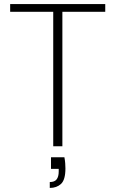

<svg xmlns="http://www.w3.org/2000/svg" viewBox="-20 -720 569 945"><path d="M242 0V-662H30V-700H498V-662H287V0ZM225 205V176Q249 176 259 162.5Q269 149 269 124V111H231V54H297Q300 70 301 84Q302 98 302 109Q302 165 280.5 185Q259 205 225 205Z"/></svg>

Font: DM Sans 24pt ExtraLight
Style: Regular
Weight: 250
Designer: Colophon Foundry, Jonny Pinhorn
Foundry: Colophon Foundry
Version: Version 4.004;gftools[0.9.30]